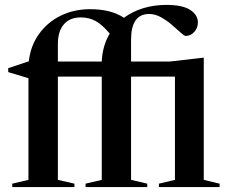

<svg xmlns="http://www.w3.org/2000/svg" viewBox="-20 -763 934 783"><path d="M283.5 0H30V-14L96 -29.5V-444L13.5 -469V-485L97.5 -513Q104.5 -576 138.8 -624Q173 -672 227 -698.8Q281 -725.5 348 -725.5Q433 -725.5 485.5 -690.5Q519 -715.5 563 -729.2Q607 -743 658.5 -743Q724.5 -743 755.8 -722.5Q787 -702 787 -671.5Q787 -649.5 772.5 -633Q758 -616.5 737 -616.5Q731.5 -616.5 716.8 -630Q702 -643.5 681.5 -661.2Q661 -679 637 -692.5Q613 -706 588.5 -706Q514.5 -706 514.5 -601.5V-512H672L806.5 -527.5H811V-29.5L875.5 -14V0H628V-14L693.5 -29.5V-450.5H514.5V-29.5L580.5 -14V0H329V-14L395 -29.5V-450.5H216V-29.5L283.5 -14ZM216 -583V-512H395Q397.5 -575.5 427.5 -626Q397.5 -662 370.5 -677Q343.5 -692 309.5 -692Q264.5 -692 240.2 -663.5Q216 -635 216 -583Z"/></svg>

Font: Newsreader 72pt Medium
Style: Regular
Weight: 500
Designer: Hugues Gentile
Foundry: Production Type
Version: Version 1.003; ttfautohint (v1.8.3)